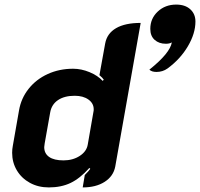

<svg xmlns="http://www.w3.org/2000/svg" viewBox="-20 -809 873 838"><path d="M730 -624Q720 -618 704 -618Q674 -618 655 -635Q636 -652 636 -683Q636 -728 668.5 -758.5Q701 -789 749 -789Q788 -789 810.5 -768.5Q833 -748 833 -715Q833 -663 800 -607Q767 -551 711 -510Q690 -495 663 -495Q642 -495 632 -505Q722 -577 730 -624ZM33 -142Q33 -158 36 -173L63 -327Q72 -380 105 -421.5Q138 -463 188.5 -486Q239 -509 299 -509Q335 -509 371 -494Q407 -479 428 -456L433 -461Q428 -469 414 -481L439 -619Q447 -663 486.5 -686Q526 -709 594 -709L483 -82Q475 -40 437 -15.5Q399 9 341 9L350 -45Q367 -62 374 -72L370 -76Q329 -30 288 -10.5Q247 9 193 9Q147 9 110.5 -11Q74 -31 53.5 -65.5Q33 -100 33 -142ZM363 -178 388 -322Q389 -325 389 -332Q389 -358 366 -374.5Q343 -391 306 -391Q261 -391 233 -372Q205 -353 199 -318L175 -183Q173 -171 173 -167Q173 -139 194.5 -124Q216 -109 257 -109Q298 -109 328 -128.5Q358 -148 363 -178Z"/></svg>

Font: K2D ExtraBold
Style: Italic
Weight: 800
Italic angle: -10°
Designer: Katatrad Aksorn Co.,Ltd.
Foundry: Cadson Demak Co.,Ltd.
Version: Version 1.000; ttfautohint (v1.6)